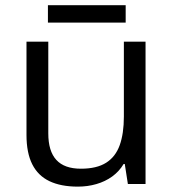

<svg xmlns="http://www.w3.org/2000/svg" viewBox="-20 -692 653 722"><path d="M527.3 -535.2V0H460.9L449.2 -75.2H444.8Q428.2 -47.4 401.9 -28.3Q375.5 -9.3 342.5 0.2Q309.6 9.8 272.5 9.8Q209 9.8 166 -10.7Q123 -31.2 101.3 -74.2Q79.6 -117.2 79.6 -184.6V-535.2H161.6V-190.4Q161.6 -123.5 191.9 -90.6Q222.2 -57.6 284.2 -57.6Q343.8 -57.6 379.2 -80.1Q414.6 -102.5 430.2 -146.2Q445.8 -189.9 445.8 -253.4V-535.2ZM452.6 -672.4V-606.9H160.2V-672.4Z"/></svg>

Font: Wonky
Style: Regular
Weight: 400
Designer: Monotype Design Team
Foundry: Monotype Imaging Inc.
Version: Version 3.000